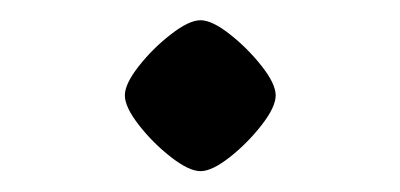

<svg xmlns="http://www.w3.org/2000/svg" viewBox="-20 -694 390 187"><path d="M101.6 -601.1Q101.6 -612.3 115.2 -629.6Q128.9 -647 146.5 -660.6Q164.1 -674.3 175.3 -674.3Q186.5 -674.3 203.9 -660.6Q221.2 -647 234.9 -629.6Q248.5 -612.3 248.5 -601.1Q248.5 -589.8 234.9 -572.3Q221.2 -554.7 203.9 -541Q186.5 -527.3 175.3 -527.3Q164.1 -527.3 146.5 -541Q128.9 -554.7 115.2 -572.3Q101.6 -589.8 101.6 -601.1Z"/></svg>

Font: Annapurna SIL
Style: Bold
Weight: 700
Designer: Peter Martin, Annie Olsen
Foundry: SIL International
Version: Version 2.000